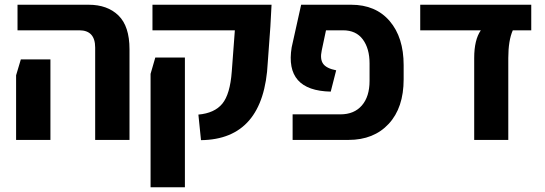

<svg xmlns="http://www.w3.org/2000/svg" viewBox="-20 -591 2302 811"><path d="M382 0V-390Q382 -463 315 -463H54V-571H354Q434 -571 480.5 -525.5Q527 -480 527 -383V0ZM48 0V-273L68 -340H193V0Z M829 1 818 -107Q886 -113 919 -153Q952 -193 959 -289L972 -463H624V-571H1127L1122 -478L1111 -327Q1095 -2 829 1ZM616 200V-279L636 -348H761V200Z M1216 0V-108H1418Q1476 -108 1508.5 -145.5Q1541 -183 1541 -249V-323Q1541 -386 1512.5 -424.5Q1484 -463 1429 -463H1357L1339 -378Q1331 -341 1345 -321.5Q1359 -302 1400 -294L1377 -204Q1182 -208 1212 -391L1252 -571H1463Q1567 -571 1626 -502Q1685 -433 1685 -316V-256Q1685 -136 1622 -68Q1559 0 1452 0Z M1983 0V-346Q1983 -423 2011 -463H1755V-571H2224V-463H2146Q2127 -420 2127 -346V0Z"/></svg>

Font: Assistant
Style: Bold
Weight: 700
Designer: Hebrew By Ben Nathan, Latin by Paul Hunt
Version: Version 2.001;PS 002.001;hotconv 1.0.88;makeotf.lib2.5.64775